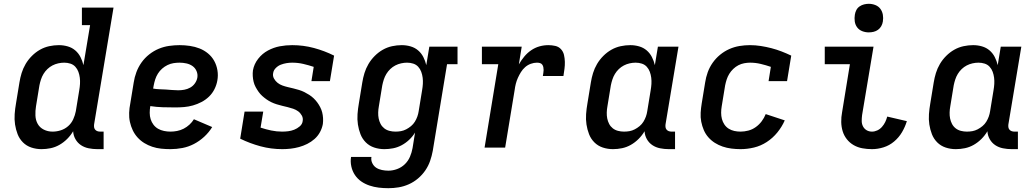

<svg xmlns="http://www.w3.org/2000/svg" viewBox="-20 -775 5440 1008"><path d="M198 8Q170 8 144.5 -0.5Q119 -9 100.5 -27.5Q82 -46 72.5 -70.5Q63 -95 59 -121.5Q55 -148 57 -176Q59 -204 64 -232L82 -342Q86 -367 93.5 -391.5Q101 -416 114.5 -439Q128 -462 147.5 -481.5Q167 -501 190 -514Q213 -527 238.5 -532.5Q264 -538 289 -538Q313 -538 335.5 -531.5Q358 -525 375 -510.5Q392 -496 402.5 -475.5Q413 -455 418 -433L453 -643H410V-735H576L474 -122Q473 -114 474 -107Q475 -100 479.5 -94.5Q484 -89 491 -86.5Q498 -84 506 -84H524V8H491Q468 8 445.5 3.5Q423 -1 405 -13Q387 -25 376 -44.5Q365 -64 364 -86Q351 -64 332.5 -45.5Q314 -27 292 -14.5Q270 -2 246 3Q222 8 198 8ZM256 -84Q278 -84 299.5 -91Q321 -98 338 -113Q355 -128 364.5 -149Q374 -170 378 -191L396 -301Q399 -318 400 -334.5Q401 -351 399 -367Q397 -383 391.5 -398Q386 -413 375.5 -424.5Q365 -436 349.5 -441Q334 -446 317 -446Q302 -446 286 -442.5Q270 -439 255.5 -431.5Q241 -424 229 -412.5Q217 -401 208.5 -387Q200 -373 195 -357.5Q190 -342 187 -327L169 -217Q165 -193 166 -168.5Q167 -144 178 -124.5Q189 -105 210 -94.5Q231 -84 256 -84Q256 -84 256 -84Q256 -84 256 -84Z M875 8Q850 8 826 5.5Q802 3 779.5 -4.5Q757 -12 737.5 -24Q718 -36 702.5 -53Q687 -70 677 -91Q667 -112 662 -135Q657 -158 658 -183Q659 -208 664 -232L682 -342Q686 -369 696 -396Q706 -423 723 -447Q740 -471 763.5 -489.5Q787 -508 813.5 -519Q840 -530 868 -534Q896 -538 923 -538Q950 -538 977 -534Q1004 -530 1028 -520.5Q1052 -511 1072 -494.5Q1092 -478 1104.5 -455.5Q1117 -433 1121.5 -406Q1126 -379 1121 -352Q1117 -329 1106 -307Q1095 -285 1077.5 -268Q1060 -251 1038 -239.5Q1016 -228 993 -221.5Q970 -215 947 -213Q924 -211 901 -211Q868 -211 834.5 -212Q801 -213 769 -218V-217Q766 -200 766 -182.5Q766 -165 771 -149Q776 -133 786 -120Q796 -107 810 -99Q824 -91 841 -87.5Q858 -84 875 -84Q892 -84 910 -87.5Q928 -91 944.5 -99.5Q961 -108 975 -121Q989 -134 998 -149L1094 -108Q1077 -80 1052 -57Q1027 -34 998 -19Q969 -4 937.5 2Q906 8 875 8ZM916 -301Q932 -301 948 -304Q964 -307 978.5 -315Q993 -323 1003 -337Q1013 -351 1016 -367Q1019 -385 1012 -401.5Q1005 -418 991 -428Q977 -438 959 -442Q941 -446 923 -446Q907 -446 891 -443.5Q875 -441 859.5 -433.5Q844 -426 831 -414.5Q818 -403 809 -388.5Q800 -374 795 -358.5Q790 -343 787 -327L784 -310Q800 -307 817 -306.5Q834 -306 850.5 -305Q867 -304 883 -302.5Q899 -301 916 -301Z M1462 8Q1403 8 1347.5 -7Q1292 -22 1241 -47L1264 -189H1362L1348 -105Q1375 -96 1403.5 -90Q1432 -84 1461 -84Q1477 -84 1493 -86Q1509 -88 1524.5 -94Q1540 -100 1553.5 -111.5Q1567 -123 1569 -139Q1572 -155 1564.5 -168.5Q1557 -182 1545.5 -190.5Q1534 -199 1519.5 -204Q1505 -209 1490.5 -212.5Q1476 -216 1461.5 -219.5Q1447 -223 1432.5 -227.5Q1418 -232 1404.5 -238.5Q1391 -245 1379 -253.5Q1367 -262 1356.5 -271.5Q1346 -281 1337.5 -293Q1329 -305 1322 -318Q1315 -331 1311.5 -345.5Q1308 -360 1307 -375.5Q1306 -391 1308 -406Q1314 -439 1335.5 -466.5Q1357 -494 1387 -510Q1417 -526 1449 -532Q1481 -538 1514 -538Q1573 -538 1628.5 -523Q1684 -508 1734 -483L1712 -349H1615L1627 -424Q1600 -433 1572 -439.5Q1544 -446 1514 -446Q1499 -446 1484 -443.5Q1469 -441 1454.5 -435.5Q1440 -430 1428 -418Q1416 -406 1414 -391Q1411 -376 1418.5 -362.5Q1426 -349 1437.5 -340Q1449 -331 1463 -326Q1477 -321 1492 -317.5Q1507 -314 1521.5 -310.5Q1536 -307 1550.5 -302.5Q1565 -298 1578 -291.5Q1591 -285 1603.5 -277Q1616 -269 1626.5 -259Q1637 -249 1645.5 -237.5Q1654 -226 1661 -212.5Q1668 -199 1671.5 -185Q1675 -171 1676 -155.5Q1677 -140 1675 -124Q1671 -102 1660 -81.5Q1649 -61 1631.5 -45.5Q1614 -30 1593 -19.5Q1572 -9 1550 -3Q1528 3 1506 5.5Q1484 8 1462 8Z M2019 213Q1993 213 1968 210Q1943 207 1919.5 199Q1896 191 1876.5 177.5Q1857 164 1843.5 144Q1830 124 1824.5 99Q1819 74 1823 49H1930Q1927 66 1934.5 81.5Q1942 97 1955 105.5Q1968 114 1985 117.5Q2002 121 2019 121Q2042 121 2065 112.5Q2088 104 2105.5 87Q2123 70 2132.5 47.5Q2142 25 2146 2L2159 -79Q2146 -58 2128 -41Q2110 -24 2088.5 -12.5Q2067 -1 2044 3.5Q2021 8 1998 8Q1970 8 1944.5 -0.5Q1919 -9 1900.5 -27.5Q1882 -46 1872.5 -70.5Q1863 -95 1859 -121.5Q1855 -148 1857 -176Q1859 -204 1864 -232L1882 -342Q1886 -367 1893.5 -391.5Q1901 -416 1914.5 -439Q1928 -462 1947.5 -481.5Q1967 -501 1990 -514Q2013 -527 2038.5 -532.5Q2064 -538 2089 -538Q2113 -538 2135.5 -531.5Q2158 -525 2175 -510.5Q2192 -496 2202.5 -475.5Q2213 -455 2218 -433L2234 -530H2382V-438H2327L2252 17Q2247 44 2238 70Q2229 96 2213 119.5Q2197 143 2174.5 162Q2152 181 2126 192.5Q2100 204 2073 208.5Q2046 213 2019 213ZM2056 -84Q2071 -84 2085 -86.5Q2099 -89 2112.5 -96Q2126 -103 2138 -113Q2150 -123 2158 -136Q2166 -149 2171 -163Q2176 -177 2178 -191L2196 -301Q2199 -318 2200 -334.5Q2201 -351 2199 -367Q2197 -383 2191.5 -398Q2186 -413 2175.5 -424.5Q2165 -436 2149.5 -441Q2134 -446 2117 -446Q2102 -446 2086 -442.5Q2070 -439 2055.5 -431.5Q2041 -424 2029 -412.5Q2017 -401 2008.5 -387Q2000 -373 1995 -357.5Q1990 -342 1987 -327L1969 -217Q1966 -201 1965.5 -184.5Q1965 -168 1968 -153Q1971 -138 1978 -124.5Q1985 -111 1997 -101.5Q2009 -92 2024.5 -88Q2040 -84 2056 -84Q2056 -84 2056 -84Q2056 -84 2056 -84Z M2524 0 2596 -438H2510V-530H2719L2704 -437Q2716 -458 2732 -477.5Q2748 -497 2768.5 -511Q2789 -525 2812 -531.5Q2835 -538 2859 -538Q2877 -538 2895 -534Q2913 -530 2925 -517Q2937 -504 2941 -486.5Q2945 -469 2945.5 -450.5Q2946 -432 2943.5 -413.5Q2941 -395 2938 -376H2830Q2831 -384 2832.5 -392Q2834 -400 2834 -407.5Q2834 -415 2832.5 -422.5Q2831 -430 2826.5 -436Q2822 -442 2814.5 -444Q2807 -446 2799 -446Q2783 -446 2766.5 -440Q2750 -434 2737 -422.5Q2724 -411 2715 -396.5Q2706 -382 2699 -366.5Q2692 -351 2688 -335Q2684 -319 2682 -303L2632 0Z M3198 8Q3170 8 3144.5 -0.5Q3119 -9 3100.5 -27.5Q3082 -46 3072.5 -70.5Q3063 -95 3059 -121.5Q3055 -148 3057 -176Q3059 -204 3064 -232L3082 -342Q3086 -367 3093.5 -391.5Q3101 -416 3114.5 -439Q3128 -462 3147.5 -481.5Q3167 -501 3190 -514Q3213 -527 3238.5 -532.5Q3264 -538 3289 -538Q3313 -538 3335.5 -531.5Q3358 -525 3375 -510.5Q3392 -496 3402.5 -475.5Q3413 -455 3418 -433L3434 -530H3542L3474 -122Q3473 -114 3474 -107Q3475 -100 3479.5 -94.5Q3484 -89 3491 -86.5Q3498 -84 3506 -84H3524V8H3491Q3468 8 3445.5 3.5Q3423 -1 3405 -13Q3387 -25 3376 -44.5Q3365 -64 3364 -86Q3351 -64 3332.5 -45.5Q3314 -27 3292 -14.5Q3270 -2 3246 3Q3222 8 3198 8ZM3256 -84Q3271 -84 3285 -86.5Q3299 -89 3312.5 -96Q3326 -103 3338 -113Q3350 -123 3358 -136Q3366 -149 3371 -163Q3376 -177 3378 -191L3396 -301Q3399 -318 3400 -334.5Q3401 -351 3399 -367Q3397 -383 3391.5 -398Q3386 -413 3375.5 -424.5Q3365 -436 3349.5 -441Q3334 -446 3317 -446Q3302 -446 3286 -442.5Q3270 -439 3255.5 -431.5Q3241 -424 3229 -412.5Q3217 -401 3208.5 -387Q3200 -373 3195 -357.5Q3190 -342 3187 -327L3169 -217Q3166 -201 3165.5 -184.5Q3165 -168 3168 -153Q3171 -138 3178 -124.5Q3185 -111 3197 -101.5Q3209 -92 3224.5 -88Q3240 -84 3256 -84Q3256 -84 3256 -84Q3256 -84 3256 -84Z M3868 8Q3844 8 3820 5Q3796 2 3774 -5.5Q3752 -13 3733 -25Q3714 -37 3699 -54Q3684 -71 3675 -92Q3666 -113 3661.5 -136Q3657 -159 3658.5 -183.5Q3660 -208 3664 -232L3682 -342Q3686 -369 3695.5 -395.5Q3705 -422 3721.5 -445.5Q3738 -469 3760.5 -487.5Q3783 -506 3809 -517.5Q3835 -529 3862.5 -533.5Q3890 -538 3917 -538Q3946 -538 3974.5 -533.5Q4003 -529 4030 -522Q4057 -515 4083 -505Q4109 -495 4134 -483L4112 -349H4015L4027 -424Q4001 -433 3973.5 -439.5Q3946 -446 3918 -446Q3903 -446 3887 -443Q3871 -440 3856.5 -432.5Q3842 -425 3829.5 -413Q3817 -401 3808.5 -387Q3800 -373 3795 -357.5Q3790 -342 3787 -327L3769 -217Q3766 -200 3766 -183Q3766 -166 3770 -150.5Q3774 -135 3783 -121.5Q3792 -108 3805.5 -99.5Q3819 -91 3835 -87.5Q3851 -84 3868 -84Q3888 -84 3909 -89.5Q3930 -95 3948 -108Q3966 -121 3979 -138.5Q3992 -156 4000 -176L4100 -143Q4085 -109 4061 -79.5Q4037 -50 4005.5 -29.5Q3974 -9 3938.5 -0.5Q3903 8 3868 8Z M4558 8Q4532 8 4507.5 3.5Q4483 -1 4462 -13Q4441 -25 4426 -44Q4411 -63 4404 -86Q4397 -109 4396.5 -134.5Q4396 -160 4401 -186L4442 -438H4310V-530H4566L4506 -171Q4504 -155 4504 -140Q4504 -125 4510.5 -112Q4517 -99 4529.5 -91.5Q4542 -84 4558 -84Q4572 -84 4586 -90.5Q4600 -97 4610.5 -109Q4621 -121 4627.5 -134.5Q4634 -148 4638 -163L4741 -139Q4732 -109 4715.5 -81Q4699 -53 4674 -32Q4649 -11 4618.5 -1.5Q4588 8 4558 8ZM4541 -605Q4523 -605 4506.5 -611.5Q4490 -618 4480 -631.5Q4470 -645 4467.5 -662.5Q4465 -680 4468 -698Q4470 -711 4476 -722.5Q4482 -734 4493 -741.5Q4504 -749 4516.5 -752Q4529 -755 4541 -755Q4559 -755 4575.5 -748.5Q4592 -742 4602 -728.5Q4612 -715 4615 -697.5Q4618 -680 4615 -662Q4613 -649 4606.5 -637.5Q4600 -626 4589.5 -618.5Q4579 -611 4566.5 -608Q4554 -605 4541 -605Z M4998 8Q4970 8 4944.5 -0.5Q4919 -9 4900.5 -27.5Q4882 -46 4872.5 -70.5Q4863 -95 4859 -121.5Q4855 -148 4857 -176Q4859 -204 4864 -232L4882 -342Q4886 -367 4893.5 -391.5Q4901 -416 4914.5 -439Q4928 -462 4947.5 -481.5Q4967 -501 4990 -514Q5013 -527 5038.5 -532.5Q5064 -538 5089 -538Q5113 -538 5135.5 -531.5Q5158 -525 5175 -510.5Q5192 -496 5202.5 -475.5Q5213 -455 5218 -433L5234 -530H5342L5274 -122Q5273 -114 5274 -107Q5275 -100 5279.5 -94.5Q5284 -89 5291 -86.5Q5298 -84 5306 -84H5324V8H5291Q5268 8 5245.5 3.5Q5223 -1 5205 -13Q5187 -25 5176 -44.5Q5165 -64 5164 -86Q5151 -64 5132.5 -45.5Q5114 -27 5092 -14.5Q5070 -2 5046 3Q5022 8 4998 8ZM5056 -84Q5071 -84 5085 -86.5Q5099 -89 5112.5 -96Q5126 -103 5138 -113Q5150 -123 5158 -136Q5166 -149 5171 -163Q5176 -177 5178 -191L5196 -301Q5199 -318 5200 -334.5Q5201 -351 5199 -367Q5197 -383 5191.5 -398Q5186 -413 5175.5 -424.5Q5165 -436 5149.5 -441Q5134 -446 5117 -446Q5102 -446 5086 -442.5Q5070 -439 5055.5 -431.5Q5041 -424 5029 -412.5Q5017 -401 5008.5 -387Q5000 -373 4995 -357.5Q4990 -342 4987 -327L4969 -217Q4966 -201 4965.5 -184.5Q4965 -168 4968 -153Q4971 -138 4978 -124.5Q4985 -111 4997 -101.5Q5009 -92 5024.5 -88Q5040 -84 5056 -84Q5056 -84 5056 -84Q5056 -84 5056 -84Z"/></svg>

Font: Iosevka Curly Slab SmBdEx
Style: Italic
Weight: 600
Width: 7
Italic angle: -9°
Monospace: yes
Designer: Belleve Invis
Foundry: Belleve Invis
Version: Version 11.1.0; ttfautohint (v1.8.3)